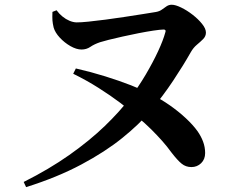

<svg xmlns="http://www.w3.org/2000/svg" viewBox="-20 -748 1040 801"><path d="M78.8 11.1Q184.3 -41.7 269.1 -101.4Q353.8 -161.2 417.2 -222.3Q480.5 -283.5 521.6 -338Q557.9 -385.9 588.1 -437.1Q618.2 -488.3 639.7 -534.5Q661.1 -580.8 669.7 -613Q672 -619.1 670.1 -621.9Q668.3 -624.8 662.2 -624.8Q647.9 -624.5 619.8 -620.3Q591.8 -616.1 558.1 -609.5Q524.5 -602.9 491.5 -595.5Q458.4 -588.2 433.2 -581.8Q407.9 -575.3 397.1 -571.8Q372.9 -563.5 356.8 -552.4Q340.7 -541.4 320.2 -541.4Q298.7 -541.4 273.7 -555.7Q248.7 -570.1 229.3 -591.1Q209.8 -612.2 203.8 -633.1Q199.8 -649.9 198.8 -662.9Q197.9 -676 198.8 -698.4L215.9 -705.2Q227 -690.1 240.9 -678.9Q254.7 -667.7 270 -661.3Q285.3 -654.9 299.4 -654.6Q316.3 -654.4 348.9 -657.7Q381.5 -661.1 421.1 -666.2Q460.8 -671.4 501 -677.6Q541.3 -683.8 575.7 -689.2Q610.1 -694.6 630.4 -698Q645.8 -700.7 655.8 -708.3Q665.9 -715.9 675.3 -722Q684.7 -728.2 696.6 -728.2Q711.9 -728.2 735.8 -716.6Q759.8 -705 783.5 -686.6Q807.2 -668.2 823.1 -648.3Q839.1 -628.4 839.1 -612.1Q839.1 -596.6 827.4 -584.9Q815.8 -573.3 801.1 -561.1Q786.5 -548.9 776 -530.4Q745.8 -476.7 702.7 -411.8Q659.6 -346.9 607.1 -284.3Q562.2 -230.6 490.6 -172.7Q419 -114.8 318.9 -61.5Q218.7 -8.1 88.9 32.7ZM778.6 -51Q755.3 -51 738.1 -64.9Q720.8 -78.8 695.6 -111.4Q677.4 -136.6 657.2 -159.4Q637 -182.2 612 -207.2Q587 -232.2 551.5 -262Q523 -287.9 482 -318.8Q441 -349.7 391.1 -381.3Q341.2 -412.9 285.4 -440.3L296.5 -462.4Q360.3 -447.8 418.7 -429.6Q477 -411.4 526.2 -392.3Q575.4 -373.1 611 -354.5Q651.9 -334.3 688.9 -308.3Q725.8 -282.3 755.5 -254.6Q785.2 -226.8 803.3 -201.7Q818.7 -180.1 827.2 -157.2Q835.8 -134.2 835.8 -109.5Q835.8 -83.4 819.1 -67.2Q802.4 -51 778.6 -51Z"/></svg>

Font: Noto Serif HK ExtraLight
Style: Regular
Weight: 200
Designer: Ryoko NISHIZUKA 西塚涼子 (kana & ideographs); Frank Grießhammer (Latin, Greek & Cyrillic); Wenlong ZHANG 张文龙 (bopomofo); San
Foundry: Adobe
Version: Version 2.002-H1;hotconv 1.1.0;makeotfexe 2.6.0